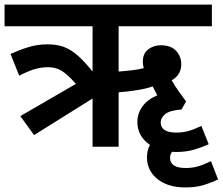

<svg xmlns="http://www.w3.org/2000/svg" viewBox="-20 -642 974 840"><path d="M129 -51 69 -134 312 -275Q277 -315 251 -331.5Q225 -348 190 -348Q162 -348 133.5 -340Q105 -332 64 -311L26 -406Q66 -424 105 -436Q144 -448 188 -448Q228 -448 258.5 -437Q289 -426 319 -400Q349 -374 385 -329V-527H0V-622H907V-527H499V-329Q527 -331 557 -334.5Q587 -338 609 -344Q605 -358 605 -373Q605 -409 629 -426.5Q653 -444 683 -444Q728 -444 750.5 -419.5Q773 -395 773 -361Q773 -335 760.5 -317Q748 -299 731 -291Q745 -266 760.5 -244.5Q776 -223 794 -198L774 -163Q722 -159 702.5 -142.5Q683 -126 683 -107Q683 -62 751 -62Q779 -62 803 -68.5Q827 -75 861 -91L893 -11Q867 1 831.5 12Q796 23 749 23Q741 23 733 22Q724 33 724 49Q724 93 793 93Q820 93 844 86.5Q868 80 903 63L934 143Q908 156 873 167Q838 178 791 178Q714 178 668.5 141Q623 104 623 46Q623 16 636 -8Q581 -46 581 -109Q581 -145 603 -176Q625 -207 668 -225Q655 -249 648 -264Q620 -254 579 -247.5Q538 -241 499 -238V0H385V-211Z"/></svg>

Font: Noto Sans Devanagari UI SemiBold
Style: Regular
Weight: 600
Designer: Jelle Bosma - Monotype Design Team
Foundry: Monotype Imaging Inc.
Version: Version 2.003; ttfautohint (v1.8.4.7-5d5b)